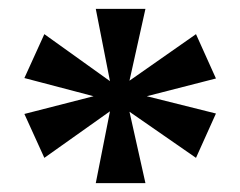

<svg xmlns="http://www.w3.org/2000/svg" viewBox="-20 -780 542 433"><path d="M196 -367 228 -529 80 -424 35 -523 191 -563 35 -604 80 -703 228 -597 196 -760H308L272 -598L422 -703L467 -603L311 -563L467 -524L422 -424L272 -528L308 -367Z"/></svg>

Font: Noto Serif Test
Style: Regular
Weight: 400
Version: Version 1.000